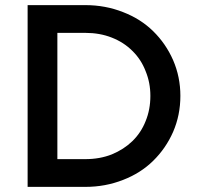

<svg xmlns="http://www.w3.org/2000/svg" viewBox="-20 -730 768 750"><path d="M313.5 -108.4Q370.1 -108.4 417 -127Q463.9 -146.5 497.1 -178.7Q531.2 -211.9 548.8 -256.8Q567.4 -301.8 567.4 -355.5Q567.4 -407.2 548.8 -452.1Q531.2 -498 497.1 -531.2Q463.9 -564.5 417 -583Q370.1 -601.6 313.5 -601.6Q276.4 -601.6 204.1 -601.6Q204.1 -478.5 204.1 -108.4Q231.4 -108.4 313.5 -108.4ZM87.9 -710Q144.5 -710 313.5 -710Q391.6 -710 460.9 -682.6Q529.3 -656.2 578.1 -608.4Q627.9 -559.6 656.2 -495.1Q684.6 -429.7 684.6 -355.5Q684.6 -280.3 656.2 -214.8Q627.9 -150.4 578.1 -101.6Q529.3 -53.7 460.9 -27.3Q391.6 0 313.5 0Q238.3 0 87.9 0Q87.9 -177.7 87.9 -710Z"/></svg>

Font: SSportsD
Style: Medium
Weight: 400
Designer: Swiss Typefaces
Version: Version 1.000